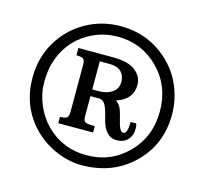

<svg xmlns="http://www.w3.org/2000/svg" viewBox="-99 -896 953 895"><g transform="rotate(15 378.0 -448.5)"><path d="M366.2 -111.8Q308.1 -111.8 246.8 -137.2Q185.5 -162.6 139.6 -207.5Q41.5 -304.2 41.5 -448.2Q41.5 -543 86.2 -619.6Q130.9 -696.3 208.3 -740.7Q285.6 -785.2 377.4 -785.2Q516.6 -785.2 615.2 -689.5Q678.2 -628.4 702.1 -540Q714.4 -496.6 714.4 -448.2Q714.4 -304.2 616 -208Q517.6 -111.8 366.2 -111.8ZM377.4 -734.4Q302.7 -734.4 237.3 -697.3Q140.1 -641.1 109.4 -527.3Q99.6 -489.7 99.6 -437.7Q99.6 -385.7 121.6 -333.5Q143.6 -281.2 181.2 -243.2Q260.7 -162.6 377.4 -162.6Q494.1 -162.6 575 -244.1Q655.8 -325.7 655.8 -448.2Q655.8 -570.8 574.7 -652.6Q493.7 -734.4 377.4 -734.4ZM516.1 -308.1Q536.6 -308.1 536.6 -365.7H564Q567.4 -354.5 567.4 -346.2Q567.4 -337.9 567.1 -328.4Q566.9 -318.8 559.6 -303.7Q541 -266.6 494.1 -266.6Q438 -266.6 418 -350.1Q405.8 -401.4 394.5 -417.5Q383.3 -433.6 367.7 -433.6H324.7V-338.9Q324.7 -315.9 333 -309.8Q341.3 -303.7 380.4 -303.7V-272.9H212.4V-303.7Q238.8 -303.7 246.3 -311Q253.9 -318.4 253.9 -338.9V-565.9Q253.9 -586.9 246.1 -593.8Q238.3 -600.6 212.4 -600.6V-635.7H378.4Q454.1 -635.7 488.5 -607.9Q522.9 -580.1 522.9 -539.6Q522.9 -470.7 445.3 -444.8Q465.8 -430.7 473.9 -405.3Q481.9 -379.9 485.4 -364.3Q497.6 -308.1 516.1 -308.1ZM354 -465.8Q395.5 -465.8 421.1 -484.1Q446.8 -502.4 446.8 -533.7Q446.8 -564.9 428 -583.3Q409.2 -601.6 372.6 -601.6H324.7V-465.8Z"/></g></svg>

Font: Arbutus Slab
Style: Regular
Weight: 400
Designer: Karolina Lach
Foundry: Karolina Lach
Version: Version 1.001; ttfautohint (v0.92) -l 10 -r 16 -G 200 -x 7 -